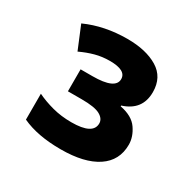

<svg xmlns="http://www.w3.org/2000/svg" viewBox="-130 -699 859 848"><g transform="rotate(30 300.0 -275.0)"><path d="M528 -158Q528 -198 501.5 -236.5Q475 -275 412 -287V-291Q504 -320 504 -412Q504 -488 444.5 -524Q385 -560 290 -560Q173 -560 78 -517L126 -401Q162 -418 197 -427.5Q232 -437 271 -437Q354 -437 354 -392Q354 -340 237 -340H177V-228H247Q314 -228 341 -213Q368 -198 368 -174Q368 -117 258 -117Q206 -117 161 -129Q116 -141 79 -159V-27Q158 10 277 10Q397 10 462.5 -33.5Q528 -77 528 -158Z"/></g></svg>

Font: Noto Sans Mono UI ExtraBold
Style: Regular
Weight: 800
Designer: Monotype Design team
Foundry: Monotype Imaging Inc.
Version: 1.000